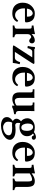

<svg xmlns="http://www.w3.org/2000/svg" viewBox="1543 -2050 745 3871"><g transform="rotate(90 1915.5 -114.5)"><path d="M153.8 -285.2H314Q315.9 -287.1 315.9 -295.9Q315.9 -350.1 294.4 -376Q272.9 -401.9 248 -401.9Q238.3 -401.9 226.1 -397.5Q213.9 -393.1 199 -382.1Q184.1 -371.1 171.4 -346.2Q158.7 -321.3 153.8 -285.2ZM397 -108.9 421.9 -87.9Q374 10.3 246.1 9.8Q139.2 9.8 86.7 -49.1Q34.2 -107.9 34.2 -198.2Q34.2 -307.1 99.6 -375.5Q165 -443.8 249 -443.8Q349.1 -443.8 390.1 -392.8Q431.2 -341.8 431.2 -266.1Q431.2 -245.1 392.1 -245.1H148.9V-219.2Q148.9 -145 188 -95.5Q227.1 -45.9 285.2 -45.9Q345.2 -45.9 397 -108.9Z M668 -380.9Q729 -443.8 795.9 -443.8Q821.8 -443.8 837.9 -426.5Q854 -409.2 854 -388.2Q854 -364.3 840.1 -347.7Q826.2 -331.1 803.7 -331.1Q786.6 -331.1 772.5 -341.1Q758.3 -351.1 747.8 -361.1Q737.3 -371.1 730.5 -371.1Q712.4 -371.1 693.8 -357.9Q668 -339.8 668 -288.1V-77.1Q668 -64 674.1 -55.4Q680.2 -46.9 689.5 -42.5Q698.7 -38.1 715.8 -34.2L724.1 -32.2Q731.9 -30.3 731.9 -22.9V0L730 2Q649.9 0 610.8 0L495.1 2L493.2 0V-22.9Q493.2 -30.8 500 -32.2L509.8 -34.2Q534.7 -39.1 546.4 -48.6Q558.1 -58.1 558.1 -77.1V-320.8Q558.1 -356 553 -366.9Q547.9 -377.9 536.1 -378.9L495.1 -382.8L493.2 -417Q615.2 -433.1 661.1 -446.8Q668 -446.8 668 -443.8L666 -380.9Z M961.9 -445.8Q965.8 -433.6 979 -434.1H1182.6Q1193.8 -434.1 1205.8 -435.1Q1217.8 -436 1225.3 -436.5Q1232.9 -437 1233.9 -437Q1270 -437 1269.5 -420.9Q1269.5 -416 1250 -384.8L1026.9 -42H1142.6Q1204.6 -42 1232.9 -147.9L1274.9 -139.2Q1255.9 -70.3 1248.5 0H950.7Q895.5 0 896 -16.1Q896 -20 906.7 -38.1Q947.8 -100.1 1024.2 -218.5Q1100.6 -336.9 1136.7 -392.1H1021Q972.2 -392.1 949.7 -295.9L906.7 -301.8Q925.8 -379.9 928.7 -445.8Z M1449.2 -285.2H1609.4Q1611.3 -287.1 1611.3 -295.9Q1611.3 -350.1 1589.8 -376Q1568.4 -401.9 1543.5 -401.9Q1533.7 -401.9 1521.5 -397.5Q1509.3 -393.1 1494.4 -382.1Q1479.5 -371.1 1466.8 -346.2Q1454.1 -321.3 1449.2 -285.2ZM1692.4 -108.9 1717.3 -87.9Q1669.4 10.3 1541.5 9.8Q1434.6 9.8 1382.1 -49.1Q1329.6 -107.9 1329.6 -198.2Q1329.6 -307.1 1395 -375.5Q1460.4 -443.8 1544.4 -443.8Q1644.5 -443.8 1685.5 -392.8Q1726.6 -341.8 1726.6 -266.1Q1726.6 -245.1 1687.5 -245.1H1444.3V-219.2Q1444.3 -145 1483.4 -95.5Q1522.5 -45.9 1580.6 -45.9Q1640.6 -45.9 1692.4 -108.9Z M2218.3 -115.2Q2218.3 -89.4 2231.7 -75.2Q2245.1 -61 2282.2 -59.1L2283.2 -27.8Q2190.4 -15.6 2142.6 12.2H2108.4L2111.3 -35.2Q2040.5 9.8 1982.4 9.8Q1903.3 9.8 1873.3 -28.1Q1843.3 -65.9 1843.3 -127.9V-352.1Q1843.3 -376 1837.4 -387.5Q1831.5 -398.9 1814.5 -399.9L1783.2 -401.9L1780.3 -403.8V-434.1L1785.2 -436Q1864.3 -434.1 1896.5 -434.1L1954.6 -436Q1953.6 -391.1 1953.1 -354V-142.1Q1953.1 -85.9 1969.7 -63Q1986.3 -40 2007.3 -40Q2065.4 -40 2108.4 -77.1V-352.1Q2108.4 -399.9 2080.6 -399.9L2049.3 -401.9L2045.4 -403.8V-434.1L2049.3 -436Q2133.3 -434.1 2160.2 -434.1L2220.2 -436Q2218.3 -394 2218.3 -354Z M2618.2 -284.2Q2618.2 -342.3 2596.7 -375.7Q2575.2 -409.2 2539.1 -409.2Q2508.3 -409.2 2489.3 -381.6Q2470.2 -354 2470.2 -300.8Q2470.2 -252.9 2490.2 -212.4Q2510.3 -171.9 2552.2 -171.9Q2618.2 -172.4 2618.2 -284.2ZM2489.3 15.1Q2466.3 15.1 2456.1 11.2Q2434.1 34.2 2434.1 96.2Q2434.1 143.1 2470.7 169.4Q2507.3 195.8 2537.1 195.8Q2600.1 195.8 2654.1 164.3Q2708 132.8 2708 81.1Q2708 12.2 2562 12.2Q2557.1 12.2 2531.2 14.2Q2516.1 15.1 2489.3 15.1ZM2752.9 -382.8Q2725.1 -382.8 2716.3 -412.1Q2710.4 -424.3 2701.2 -423.8Q2686 -423.8 2672.4 -405.8Q2726.6 -361.8 2726.1 -287.1Q2726.1 -217.3 2673.6 -176Q2621.1 -134.8 2547.4 -134.8Q2495.6 -134.8 2463.9 -149.9Q2457.5 -134.3 2457 -101.1Q2457 -74.2 2471.2 -61.5Q2485.4 -48.8 2502 -48.8Q2502.9 -48.8 2538.1 -52.5Q2573.2 -56.2 2596.2 -56.2Q2704.1 -56.2 2751.7 -20Q2799.3 16.1 2799.3 55.2Q2799.3 108.4 2755.1 150.6Q2710.9 192.9 2645.5 215.3Q2580.1 237.8 2509.3 237.8Q2439.5 237.8 2389.9 208Q2340.3 178.2 2340.3 116.2Q2340.3 54.2 2421.4 -1Q2373.5 -29.8 2373.3 -74Q2373 -118.2 2425.3 -166.5Q2397.9 -185.5 2381.1 -220.2Q2364.3 -254.9 2364.3 -292Q2364.3 -358.9 2418.7 -401.4Q2473.1 -443.8 2548.3 -443.8Q2608.4 -443.8 2642.1 -424.8Q2663.1 -443.8 2692.6 -455.3Q2722.2 -466.8 2743.2 -466.8Q2769 -466.8 2783.2 -453.4Q2797.4 -439.9 2797.4 -422.9Q2797.4 -404.8 2785.6 -393.8Q2773.9 -382.8 2752.9 -382.8Z M2960.9 -285.2H3121.1Q3123 -287.1 3123 -295.9Q3123 -350.1 3101.6 -376Q3080.1 -401.9 3055.2 -401.9Q3045.4 -401.9 3033.2 -397.5Q3021 -393.1 3006.1 -382.1Q2991.2 -371.1 2978.5 -346.2Q2965.8 -321.3 2960.9 -285.2ZM3204.1 -108.9 3229 -87.9Q3181.2 10.3 3053.2 9.8Q2946.3 9.8 2893.8 -49.1Q2841.3 -107.9 2841.3 -198.2Q2841.3 -307.1 2906.7 -375.5Q2972.2 -443.8 3056.2 -443.8Q3156.2 -443.8 3197.3 -392.8Q3238.3 -341.8 3238.3 -266.1Q3238.3 -245.1 3199.2 -245.1H2956.1V-219.2Q2956.1 -145 2995.1 -95.5Q3034.2 -45.9 3092.3 -45.9Q3152.3 -45.9 3204.1 -108.9Z M3476.1 -380.9Q3558.1 -443.8 3627 -443.8Q3701.2 -443.8 3725.1 -402.8Q3749 -361.8 3749 -283.2V-76.2Q3749 -57.1 3760 -49.1Q3771 -41 3797.9 -34.2L3806.2 -32.2Q3814 -30.3 3814 -22.9V0L3812 2Q3731.9 0 3692.9 0L3581.1 2L3579.1 0V-22.9Q3579.1 -29.8 3586.9 -32.2L3591.3 -33.2Q3617.2 -40 3628.2 -48.1Q3639.2 -56.2 3639.2 -76.2V-290Q3639.2 -344.2 3631.1 -366.2Q3623 -388.2 3597.2 -388.2Q3551.3 -388.2 3476.1 -340.8V-76.2Q3476.1 -57.1 3487.5 -48.1Q3499 -39.1 3523.9 -33.2L3527.8 -32.2Q3535.6 -30.3 3536.1 -22.9V0L3534.2 2Q3458 0 3418.9 0L3303.2 2L3301.3 0V-22.9Q3301.3 -29.8 3309.1 -32.2L3317.9 -34.2Q3344.7 -40 3355.5 -48.1Q3366.2 -56.2 3366.2 -76.2V-320.8Q3366.2 -356 3361.1 -366.9Q3356 -377.9 3344.2 -378.9L3303.2 -382.8L3301.3 -417Q3423.3 -433.1 3469.2 -446.8Q3476.1 -446.8 3476.1 -443.8L3474.1 -380.9Z"/></g></svg>

Font: Linux Libertine
Style: Semibold
Weight: 600
Designer: Philipp H. Poll
Foundry: Philipp H. Poll
Version: Version 5.1.2 ; ttfautohint (v0.9)